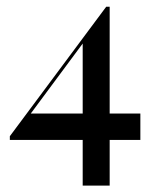

<svg xmlns="http://www.w3.org/2000/svg" viewBox="-20 -447 468 580"><path d="M9.7 -24.2V-35.5L300.8 -426.6L305.6 -417.7L69.4 -99.2L66.9 -104H404V-24.2ZM229.8 113.7V-321.8L300.8 -426.6H311.3V113.7Z"/></svg>

Font: Playfair 144pt SemiCondensed SemiBold
Style: Regular
Weight: 600
Width: 4
Designer: Claus Eggers Sørensen
Foundry: Claus Eggers Sørensen
Version: Version 2.203